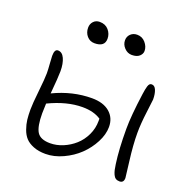

<svg xmlns="http://www.w3.org/2000/svg" viewBox="-146 -1049 1126 1138"><g transform="rotate(20 416.5 -480.5)"><path d="M538.1 -783.2Q511.2 -783.2 491.2 -804.2Q471.2 -825.2 471.2 -852.1Q471.2 -875.5 487.5 -891.4Q503.9 -907.2 528.8 -907.2Q560.5 -907.2 581.3 -883.1Q602.1 -858.9 602.1 -831.1Q602.1 -812.5 585.9 -797.9Q569.8 -783.2 538.1 -783.2ZM307.1 -772.9Q277.8 -772.9 259 -794.4Q240.2 -815.9 240.2 -847.2Q240.2 -870.6 255.1 -886.7Q270 -902.8 293.9 -902.8Q330.1 -902.8 350.6 -878.9Q371.1 -855 371.1 -824.2Q371.1 -772.9 307.1 -772.9ZM726.1 -54.2Q711.9 -54.2 702.1 -60.5Q692.4 -66.9 686.3 -80.3Q680.2 -93.8 677 -107.7Q673.8 -121.6 670.9 -143.1Q658.2 -231.9 658.2 -360.8Q658.2 -443.8 678.2 -587.9Q681.2 -606.9 682.9 -616.9Q684.6 -627 688.2 -638.7Q691.9 -650.4 697 -655.3Q702.1 -660.2 710 -660.2Q729 -660.2 738.5 -636.7Q748 -613.3 748 -578.1Q748 -572.3 738 -495.4Q728 -418.5 728 -360.8Q728 -285.2 740.5 -188Q752.9 -90.8 752.9 -85Q752.9 -54.2 726.1 -54.2ZM257.8 -57.1Q213.9 -57.1 181.4 -70.1Q148.9 -83 130.9 -102.8Q112.8 -122.6 102.1 -152.8Q91.3 -183.1 88.1 -210.7Q85 -238.3 85 -273.9Q85 -309.6 94 -393.1Q103 -476.6 103 -508.8Q103 -532.2 100.1 -567.4Q97.2 -602.5 97.2 -617.2Q97.2 -659.2 119.1 -659.2Q146 -659.2 160.4 -627.7Q174.8 -596.2 174.8 -547.9Q174.8 -511.2 165 -404.8Q283.7 -461.9 405.8 -461.9Q477.5 -461.9 517.8 -427.5Q558.1 -393.1 558.1 -335.9Q558.1 -288.6 531.7 -238Q505.4 -187.5 464.1 -147.9Q422.9 -108.4 367.4 -82.8Q312 -57.1 257.8 -57.1ZM158.2 -276.9Q158.2 -194.3 179.4 -160.2Q200.7 -126 262.2 -126Q302.7 -126 343 -142.8Q383.3 -159.7 415.5 -188.5Q447.8 -217.3 467.8 -259.3Q487.8 -301.3 487.8 -348.1V-362.8Q442.9 -393.1 371.1 -393.1Q272.5 -393.1 160.2 -338.9Q158.2 -296.9 158.2 -276.9Z"/></g></svg>

Font: Shantell Sans Irregular Bouncy
Style: Regular
Weight: 300
Designer: Stephen Nixon, Anya Danilova, Shantell Martin
Foundry: Arrow Type
Version: Version 1.006;[9816181b4]